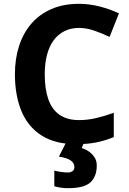

<svg xmlns="http://www.w3.org/2000/svg" viewBox="-20 -744 677 1004"><path d="M393 -598Q350 -598 316.5 -581Q283 -564 260 -532.5Q237 -501 225.5 -456Q214 -411 214 -355Q214 -279 232.5 -225.5Q251 -172 291 -144Q331 -116 393 -116Q437 -116 480.5 -126Q524 -136 575 -154V-27Q528 -8 482 1Q436 10 379 10Q269 10 197.5 -35.5Q126 -81 92 -163.5Q58 -246 58 -356Q58 -437 80 -504.5Q102 -572 144.5 -621Q187 -670 249.5 -697Q312 -724 393 -724Q446 -724 499.5 -710.5Q553 -697 602 -674L553 -551Q513 -570 472.5 -584Q432 -598 393 -598ZM486 122Q486 178 453.5 209Q421 240 335 240Q313 240 295.5 237Q278 234 264 230V148Q278 152 298.5 155Q319 158 334 158Q348 158 358.5 151.5Q369 145 369 128Q369 110 351 96Q333 82 288 75L326 0H420L407 30Q427 36 445 48.5Q463 61 474.5 79Q486 97 486 122Z"/></svg>

Font: Noto Sans Thai
Style: Bold
Weight: 700
Designer: Monotype Design Team
Foundry: Monotype Imaging Inc.
Version: Version 2.001